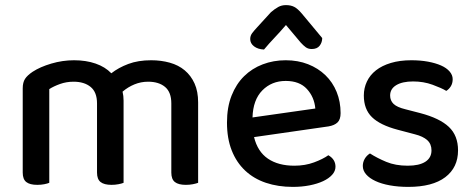

<svg xmlns="http://www.w3.org/2000/svg" viewBox="-20 -718 1855 752"><path d="M651 -313Q651 -357 626.5 -377.5Q602 -398 560 -398Q532 -398 506.5 -387.5Q481 -377 460 -359Q462 -351 463 -342Q464 -333 464 -324V-2Q457 1 444 3.5Q431 6 417 6Q388 6 374 -5Q360 -16 360 -42V-313Q360 -357 335 -377.5Q310 -398 268 -398Q240 -398 215 -389Q190 -380 173 -369V-2Q166 1 153.5 3.5Q141 6 126 6Q97 6 83 -5Q69 -16 69 -42V-372Q69 -395 78 -409Q87 -423 108 -437Q137 -456 181 -469Q225 -482 270 -482Q317 -482 354.5 -469Q392 -456 416 -431Q444 -453 482.5 -467.5Q521 -482 572 -482Q611 -482 645 -472.5Q679 -463 703.5 -442.5Q728 -422 742 -391Q756 -360 756 -317V-2Q748 1 735.5 3.5Q723 6 708 6Q679 6 665 -5Q651 -16 651 -42V-313Z M975 -181Q989 -124 1029.5 -96.5Q1070 -69 1133 -69Q1175 -69 1210 -82Q1245 -95 1266 -110Q1294 -94 1294 -65Q1294 -48 1281 -33.5Q1268 -19 1245.5 -8.5Q1223 2 1192.5 8Q1162 14 1127 14Q1069 14 1021.5 -2Q974 -18 940 -50Q906 -82 887.5 -129Q869 -176 869 -238Q869 -298 887 -343.5Q905 -389 936 -419.5Q967 -450 1009 -466Q1051 -482 1099 -482Q1147 -482 1186.5 -466.5Q1226 -451 1254.5 -423.5Q1283 -396 1298.5 -358Q1314 -320 1314 -275Q1314 -250 1302 -238.5Q1290 -227 1267 -223ZM1099 -401Q1044 -401 1007.5 -364Q971 -327 969 -258L1215 -293Q1211 -338 1182 -369.5Q1153 -401 1099 -401ZM1100 -620Q1076 -592 1055 -570Q1034 -548 1014 -524Q990 -525 975 -536.5Q960 -548 960 -565Q960 -578 967.5 -588Q975 -598 988 -612L1041 -670Q1056 -683 1069.5 -690.5Q1083 -698 1100 -698Q1119 -698 1132.5 -691Q1146 -684 1162 -665L1242 -569Q1242 -552 1232 -539Q1222 -526 1201 -526Q1187 -526 1177.5 -533Q1168 -540 1158 -551Z M1774 -129Q1774 -62 1724 -24Q1674 14 1579 14Q1540 14 1507 8Q1474 2 1450.5 -9Q1427 -20 1414 -35Q1401 -50 1401 -68Q1401 -83 1408.5 -96Q1416 -109 1429 -117Q1457 -99 1493 -84Q1529 -69 1577 -69Q1622 -69 1646 -84.5Q1670 -100 1670 -129Q1670 -154 1653.5 -169Q1637 -184 1605 -192L1537 -210Q1469 -228 1437 -259Q1405 -290 1405 -344Q1405 -373 1417 -398.5Q1429 -424 1452.5 -442.5Q1476 -461 1511 -471.5Q1546 -482 1591 -482Q1627 -482 1656.5 -476.5Q1686 -471 1707.5 -461.5Q1729 -452 1741 -438Q1753 -424 1753 -408Q1753 -392 1746 -380.5Q1739 -369 1728 -362Q1710 -373 1674.5 -386Q1639 -399 1598 -399Q1556 -399 1532 -384.5Q1508 -370 1508 -344Q1508 -324 1521.5 -311Q1535 -298 1568 -290L1626 -275Q1702 -255 1738 -221Q1774 -187 1774 -129Z"/></svg>

Font: Baloo Bhai 2 Medium
Style: Regular
Weight: 500
Designer: Supriya Tembe, Noopur Datye and Ek Type
Foundry: Ek Type
Version: Version 1.640;PS 1.000;hotconv 16.6.51;makeotf.lib2.5.65220;